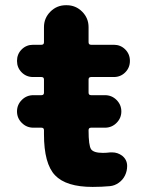

<svg xmlns="http://www.w3.org/2000/svg" viewBox="-20 -735 588 744"><path d="M109.4 -240.2Q83 -240.2 64.5 -258.8Q45.9 -277.3 45.9 -303.2Q45.9 -329.1 64.5 -347.7Q83 -366.2 109.4 -366.2H140.6Q150.4 -366.2 150.4 -376V-426.8Q150.4 -436.5 140.6 -436.5H108.4Q82 -436.5 64 -454.6Q45.9 -472.7 45.9 -499Q45.9 -525.4 64 -543.5Q82 -561.5 108.4 -561.5H140.6Q150.4 -561.5 150.4 -571.3V-629.9Q150.4 -665 175.3 -689.9Q200.2 -714.8 235.4 -714.8H238.3Q273.4 -714.8 298.3 -689.9Q323.2 -665 323.2 -629.9V-571.3Q323.2 -561.5 333 -561.5H420.9Q447.3 -561.5 465.3 -543.5Q483.4 -525.4 483.4 -499Q483.4 -472.7 465.3 -454.6Q447.3 -436.5 420.9 -436.5H333Q323.2 -436.5 323.2 -426.8V-376Q323.2 -366.2 333 -366.2H386.7Q413.1 -366.2 431.6 -347.7Q450.2 -329.1 450.2 -303.2Q450.2 -277.3 431.6 -258.8Q413.1 -240.2 386.7 -240.2H333Q323.2 -240.2 323.2 -230.5Q323.2 -170.9 333 -156.7Q342.8 -142.6 378.9 -142.6Q392.6 -142.6 407.2 -144.5Q411.1 -144.5 415 -144.5Q435.5 -144.5 453.1 -131.8Q472.7 -116.2 472.7 -91.8Q472.7 -72.3 464.4 -55.2Q456.1 -38.1 440.4 -26.9Q424.8 -15.6 406.2 -13.7Q374 -10.7 338.9 -10.7Q236.3 -10.7 193.4 -55.7Q150.4 -100.6 150.4 -214.8V-230.5Q150.4 -240.2 140.6 -240.2Z"/></svg>

Font: Gen Jyuu GothicX Heavy
Style: Bold
Weight: 900
Designer: [Source Han Sans]
Ryoko NISHIZUKA  (kana & ideographs); Paul D. Hunt (Latin, Greek & Cyrillic); Wenlong ZHANG  (bopomofo
Version: Version 1.002.20150607